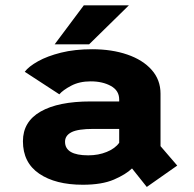

<svg xmlns="http://www.w3.org/2000/svg" viewBox="-20 -702 750 741"><path d="M546.5 19.5 489.5 -52Q466 -29 419.8 -9Q373.5 11 299.5 11Q194 11 131.2 -31.8Q68.5 -74.5 68.5 -157Q68.5 -232.5 136.8 -271.5Q205 -310.5 330 -310.5H440V-318Q440 -352.5 408 -370.2Q376 -388 330 -388Q286.5 -388 254.8 -371.2Q223 -354.5 209 -338L75.5 -425Q91 -445.5 126.8 -465.5Q162.5 -485.5 215.5 -498.8Q268.5 -512 335.5 -512Q411.5 -512 471.2 -491.5Q531 -471 565.2 -432.5Q599.5 -394 599.5 -340.5V-138L664 -63ZM320.5 -102.5Q360 -102.5 392.2 -115.8Q424.5 -129 440 -151V-204.5H340.5Q281 -204.5 256 -191.8Q231 -179 231 -155Q231 -102.5 320.5 -102.5ZM191 -531 303.5 -681.5H477.5L324 -531Z"/></svg>

Font: League Mono
Style: Bold
Weight: 700
Width: 6
Designer: Tyler Finck
Foundry: The League of Moveable Type / Tyler Finck
Version: Version 2.300;RELEASE